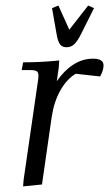

<svg xmlns="http://www.w3.org/2000/svg" viewBox="-20 -663 392 690"><path d="M58.1 -411.1 63 -439Q129.9 -439 192.9 -445.8L190.9 -418L184.1 -371.1Q209.5 -408.7 242.9 -430.4Q276.4 -452.1 314 -452.1Q352.1 -452.1 352.1 -428.2Q352.1 -410.2 339.8 -388.2L252 -397.9Q220.2 -378.9 197.3 -338.6Q174.3 -298.3 166 -244.1L130.9 0L63 6.8L64.9 -17.1L115.2 -363.8Q118.2 -380.9 118.2 -391.1Q118.2 -402.8 111.8 -407Q105.5 -411.1 87.9 -411.1ZM167 -633.8 189.9 -643.1 229 -556.2 296.9 -643.1 317.9 -633.8 272 -542Q258.3 -514.6 246.6 -503.9Q234.9 -493.2 219.2 -493.2Q203.6 -493.2 195.6 -503.9Q187.5 -514.6 183.1 -542Z"/></svg>

Font: Dihjauti S
Style: Italic
Weight: 400
Italic angle: -9°
Designer: T. Christopher White
Version: Version 3.0.0